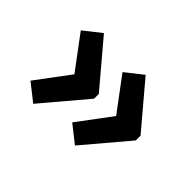

<svg xmlns="http://www.w3.org/2000/svg" viewBox="-80 -609 745 745"><g transform="rotate(45 292.5 -237.0)"><path d="M71 -99 174 -237 71 -375 142 -431 295 -250V-224L142 -43ZM300 -99 403 -237 300 -375 371 -431 524 -250V-224L371 -43Z"/></g></svg>

Font: Maitree SemiBold
Style: Regular
Weight: 600
Designer: CadsonDemak Team
Foundry: CadsonDemak
Version: Version 1.001